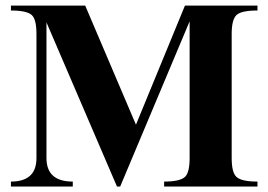

<svg xmlns="http://www.w3.org/2000/svg" viewBox="-20 -682 980 702"><path d="M921.4 0H580.1V-18.1Q638.7 -18.1 656.7 -35.6Q673.3 -51.8 673.3 -104V-604L419.4 0H407.7L149.9 -600.1V-104Q149.9 -18.1 246.1 -18.1V0H20V-18.1Q113.3 -18.1 113.3 -104V-558.1Q113.3 -610.4 96.7 -626.5Q78.6 -643.6 20 -643.6V-661.6H291.5L477.1 -226.1L656.2 -661.6H921.4V-643.6Q862.3 -643.6 844.7 -627Q827.1 -610.4 827.1 -558.1V-104Q827.1 -51.8 844.2 -35.6Q862.3 -18.1 921.4 -18.1Z"/></svg>

Font: Dai Banna SIL Book
Style: Bold
Weight: 700
Designer: Victor Gaultney
Foundry: SIL International
Version: Version 2.000